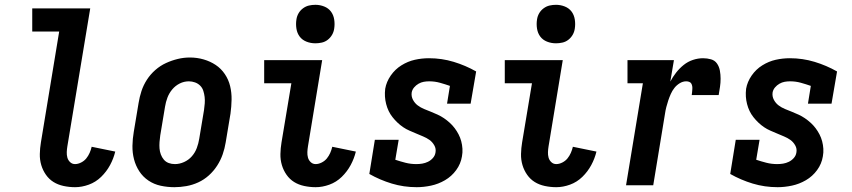

<svg xmlns="http://www.w3.org/2000/svg" viewBox="-20 -770 3540 798"><path d="M292 8Q268 8 244.5 3Q221 -2 202.5 -13.5Q184 -25 171 -43.5Q158 -62 151.5 -84Q145 -106 145.5 -130Q146 -154 150 -178L226 -639H114V-735H355L260 -162Q258 -150 257.5 -138Q257 -126 260 -115Q263 -104 271.5 -96Q280 -88 292 -88Q304 -88 317 -94.5Q330 -101 338.5 -111.5Q347 -122 352.5 -134.5Q358 -147 361 -160L459 -140Q452 -111 437.5 -84Q423 -57 400.5 -35Q378 -13 349 -2.5Q320 8 292 8Z M705 8Q676 8 648 2Q620 -4 597 -19.5Q574 -35 559 -58Q544 -81 537 -108Q530 -135 530.5 -164Q531 -193 536 -222L556 -342Q560 -367 568 -391.5Q576 -416 590.5 -438.5Q605 -461 625.5 -479Q646 -497 670 -508Q694 -519 719 -525Q744 -531 769 -531Q799 -531 826.5 -523Q854 -515 876.5 -500Q899 -485 914.5 -462Q930 -439 936.5 -412Q943 -385 942.5 -356Q942 -327 938 -298L918 -178Q914 -153 905.5 -128.5Q897 -104 882.5 -81.5Q868 -59 848 -41Q828 -23 804 -12Q780 -1 754.5 3.5Q729 8 705 8ZM707 -88Q726 -88 745 -96.5Q764 -105 777.5 -120.5Q791 -136 798 -155Q805 -174 808 -193L828 -313Q830 -327 831 -340.5Q832 -354 830.5 -367Q829 -380 825 -392.5Q821 -405 812 -414Q803 -423 790.5 -427.5Q778 -432 765 -432Q745 -432 727 -423Q709 -414 696 -398.5Q683 -383 676 -364.5Q669 -346 666 -327L646 -207Q644 -193 643 -179.5Q642 -166 643 -153Q644 -140 648.5 -128Q653 -116 661 -106.5Q669 -97 681 -92.5Q693 -88 707 -88Z M1292 8Q1268 8 1244.5 3Q1221 -2 1202.5 -13.5Q1184 -25 1171 -43.5Q1158 -62 1151.5 -84Q1145 -106 1145.5 -130Q1146 -154 1150 -178L1191 -424H1078V-520H1319L1260 -162Q1258 -150 1257.5 -138Q1257 -126 1260 -115Q1263 -104 1271.5 -96Q1280 -88 1292 -88Q1304 -88 1317 -94.5Q1330 -101 1338.5 -111.5Q1347 -122 1352.5 -134.5Q1358 -147 1361 -160L1459 -140Q1452 -111 1437.5 -84Q1423 -57 1400.5 -35Q1378 -13 1349 -2.5Q1320 8 1292 8ZM1291 -590Q1271 -590 1253.5 -597Q1236 -604 1225.5 -618Q1215 -632 1212 -651Q1209 -670 1212 -689Q1214 -703 1221 -715Q1228 -727 1239.5 -735.5Q1251 -744 1264 -747Q1277 -750 1291 -750Q1310 -750 1327.5 -743Q1345 -736 1355.5 -722Q1366 -708 1369 -689Q1372 -670 1369 -651Q1367 -637 1360 -625Q1353 -613 1342 -604.5Q1331 -596 1317.5 -593Q1304 -590 1291 -590Z M1712 8Q1658 8 1608.5 -7Q1559 -22 1515 -47L1538 -189H1637L1623 -106Q1644 -99 1665.5 -93.5Q1687 -88 1710 -88Q1723 -88 1735 -90Q1747 -92 1758.5 -97.5Q1770 -103 1779 -113Q1788 -123 1790 -136Q1793 -152 1785 -166Q1777 -180 1765 -188.5Q1753 -197 1738.5 -203Q1724 -209 1710 -215Q1696 -221 1682 -227Q1668 -233 1655.5 -241.5Q1643 -250 1632 -260.5Q1621 -271 1611.5 -283Q1602 -295 1595.5 -308.5Q1589 -322 1585 -337.5Q1581 -353 1580 -368.5Q1579 -384 1581 -401Q1586 -430 1604 -456Q1622 -482 1648.5 -498.5Q1675 -515 1704 -521.5Q1733 -528 1763 -528Q1816 -528 1865.5 -513Q1915 -498 1959 -473L1936 -339H1838L1850 -413Q1830 -420 1808.5 -426Q1787 -432 1764 -432Q1752 -432 1741 -430Q1730 -428 1719.5 -422Q1709 -416 1701 -406.5Q1693 -397 1691 -385Q1689 -369 1696.5 -355Q1704 -341 1716 -332Q1728 -323 1742.5 -317Q1757 -311 1771 -305.5Q1785 -300 1799 -293.5Q1813 -287 1825.5 -278.5Q1838 -270 1849.5 -259.5Q1861 -249 1870 -237Q1879 -225 1886 -211.5Q1893 -198 1897 -183Q1901 -168 1902 -152Q1903 -136 1900 -120Q1895 -89 1876 -63Q1857 -37 1829.5 -21Q1802 -5 1771.5 1.5Q1741 8 1712 8Z M2292 8Q2268 8 2244.5 3Q2221 -2 2202.5 -13.5Q2184 -25 2171 -43.5Q2158 -62 2151.5 -84Q2145 -106 2145.5 -130Q2146 -154 2150 -178L2191 -424H2078V-520H2319L2260 -162Q2258 -150 2257.5 -138Q2257 -126 2260 -115Q2263 -104 2271.5 -96Q2280 -88 2292 -88Q2304 -88 2317 -94.5Q2330 -101 2338.5 -111.5Q2347 -122 2352.5 -134.5Q2358 -147 2361 -160L2459 -140Q2452 -111 2437.5 -84Q2423 -57 2400.5 -35Q2378 -13 2349 -2.5Q2320 8 2292 8ZM2291 -590Q2271 -590 2253.5 -597Q2236 -604 2225.5 -618Q2215 -632 2212 -651Q2209 -670 2212 -689Q2214 -703 2221 -715Q2228 -727 2239.5 -735.5Q2251 -744 2264 -747Q2277 -750 2291 -750Q2310 -750 2327.5 -743Q2345 -736 2355.5 -722Q2366 -708 2369 -689Q2372 -670 2369 -651Q2367 -637 2360 -625Q2353 -613 2342 -604.5Q2331 -596 2317.5 -593Q2304 -590 2291 -590Z M2582 0 2652 -424H2588V-520H2781L2766 -431Q2776 -450 2790 -468Q2804 -486 2821.5 -500Q2839 -514 2860 -521Q2881 -528 2902 -528Q2919 -528 2935 -523.5Q2951 -519 2960 -506Q2969 -493 2972 -476.5Q2975 -460 2975 -443Q2975 -426 2972.5 -409Q2970 -392 2967 -375H2855Q2856 -381 2856.5 -387Q2857 -393 2857.5 -399.5Q2858 -406 2857 -412Q2856 -418 2853 -423Q2850 -428 2844 -430Q2838 -432 2832 -432Q2818 -432 2805 -424Q2792 -416 2783 -404.5Q2774 -393 2768 -379.5Q2762 -366 2757.5 -352.5Q2753 -339 2749.5 -325.5Q2746 -312 2744 -298L2695 0Z M3212 8Q3158 8 3108.5 -7Q3059 -22 3015 -47L3038 -189H3137L3123 -106Q3144 -99 3165.5 -93.5Q3187 -88 3210 -88Q3223 -88 3235 -90Q3247 -92 3258.5 -97.5Q3270 -103 3279 -113Q3288 -123 3290 -136Q3293 -152 3285 -166Q3277 -180 3265 -188.5Q3253 -197 3238.5 -203Q3224 -209 3210 -215Q3196 -221 3182 -227Q3168 -233 3155.5 -241.5Q3143 -250 3132 -260.5Q3121 -271 3111.5 -283Q3102 -295 3095.5 -308.5Q3089 -322 3085 -337.5Q3081 -353 3080 -368.5Q3079 -384 3081 -401Q3086 -430 3104 -456Q3122 -482 3148.5 -498.5Q3175 -515 3204 -521.5Q3233 -528 3263 -528Q3316 -528 3365.5 -513Q3415 -498 3459 -473L3436 -339H3338L3350 -413Q3330 -420 3308.5 -426Q3287 -432 3264 -432Q3252 -432 3241 -430Q3230 -428 3219.5 -422Q3209 -416 3201 -406.5Q3193 -397 3191 -385Q3189 -369 3196.5 -355Q3204 -341 3216 -332Q3228 -323 3242.5 -317Q3257 -311 3271 -305.5Q3285 -300 3299 -293.5Q3313 -287 3325.5 -278.5Q3338 -270 3349.5 -259.5Q3361 -249 3370 -237Q3379 -225 3386 -211.5Q3393 -198 3397 -183Q3401 -168 3402 -152Q3403 -136 3400 -120Q3395 -89 3376 -63Q3357 -37 3329.5 -21Q3302 -5 3271.5 1.5Q3241 8 3212 8Z"/></svg>

Font: Iosevka Gothic
Style: Bold Italic
Weight: 700
Italic angle: -9°
Monospace: yes
Designer: Belleve Invis
Foundry: Belleve Invis
Version: Version 15.5.1; ttfautohint (v1.8.4)